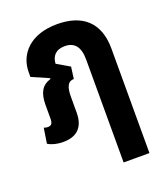

<svg xmlns="http://www.w3.org/2000/svg" viewBox="-134 -622 794 915"><g transform="rotate(-20 262.5 -165.0)"><path d="M99 9C161 9 206 -20 206 -101V-181C206 -233 219 -256 248 -256L256 -316L191 -354C193 -390 213 -418 260 -418C310 -418 335 -387 335 -323V199H466V-331C466 -464 390 -529 262 -529C126 -529 57 -452 57 -360V-336L144 -298L143 -294C100 -281 79 -249 79 -186V-116C79 -93 72 -83 54 -83C47 -83 41 -84 34 -87L22 -10C41 2 67 9 99 9Z"/></g></svg>

Font: Noto Sans Thai UI ExtCond
Style: Bold
Weight: 700
Width: 2
Designer: Monotype Design Team
Foundry: Monotype Imaging Inc.
Version: Version 2.000